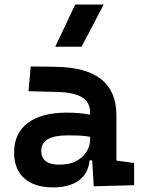

<svg xmlns="http://www.w3.org/2000/svg" viewBox="-20 -815 626 845"><path d="M392.6 4.9 385.7 -109.4H374.5Q368.2 -49.8 325.9 -20Q283.7 9.8 214.4 9.8Q132.3 9.8 87.2 -30Q42 -69.8 42 -143.6Q42 -228.5 102.5 -273.9Q163.1 -319.3 273.9 -319.3Q333 -319.3 376.5 -310.1V-320.3Q376.5 -365.7 340.8 -387Q305.2 -408.2 234.4 -410.2L105.5 -413.6L115.2 -522.5L224.6 -521Q360.4 -519 426.3 -465.6Q492.2 -412.1 492.2 -309.6V-108.4L570.3 -97.7V0ZM376.5 -212.9Q350.1 -217.8 326.4 -218.5Q302.7 -219.2 276.9 -219.2Q161.6 -219.2 161.6 -151.4Q161.6 -90.3 240.7 -90.3Q286.1 -90.3 316.2 -106.7Q346.2 -123 361.3 -148.2Q376.5 -173.3 376.5 -200.2ZM223.1 -609.4 311 -794.9H436.5L338.9 -609.4Z"/></svg>

Font: Cascadia Mono PL SemiBold
Style: Regular
Weight: 600
Monospace: yes
Designer: Aaron Bell
Foundry: Saja Typeworks
Version: Version 2404.023; ttfautohint (v1.8.4)